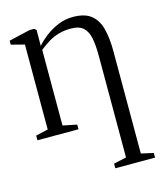

<svg xmlns="http://www.w3.org/2000/svg" viewBox="-112 -607 776 915"><g transform="rotate(-15 276.0 -149.5)"><path d="M343 225V202L405.5 188.5V-314.5Q405.5 -362.5 399 -398Q392.5 -433.5 372.2 -453.2Q352 -473 309.5 -473Q277.5 -473 250.8 -465.5Q224 -458 200.2 -443.8Q176.5 -429.5 152.5 -410V-37L221.5 -23V0H19V-23L79.5 -37V-456L14 -473V-492.5L118 -517H141L151 -509V-467.5L150.5 -430Q168.5 -451 196.5 -472.8Q224.5 -494.5 259.5 -509.2Q294.5 -524 333.5 -524Q393 -524 424.2 -498Q455.5 -472 467 -425.2Q478.5 -378.5 478.5 -317V188.5L539 202V225Z"/></g></svg>

Font: Merriweather 120pt Light
Style: Regular
Weight: 300
Version: Version 2.100